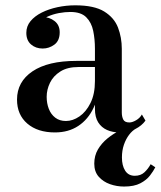

<svg xmlns="http://www.w3.org/2000/svg" viewBox="-20 -488 604 722"><path d="M429 10Q403.5 10 382.5 0.8Q361.5 -8.5 349.2 -28Q337 -47.5 337 -78.5V-304.5Q337 -340.5 330.5 -372Q324 -403.5 304.2 -423.2Q284.5 -443 244.5 -443Q224.5 -443 201.5 -438.8Q178.5 -434.5 158.2 -425.2Q138 -416 125 -401Q112 -386 112 -364.5H80Q80 -391.5 98.8 -407.8Q117.5 -424 140.5 -424Q165.5 -424 185 -409Q204.5 -394 204.5 -366.5Q204.5 -335 184.5 -320.2Q164.5 -305.5 140.5 -305.5Q114.5 -305.5 96.8 -320.8Q79 -336 79 -364.5Q79 -389.5 94.8 -408.5Q110.5 -427.5 137 -440.8Q163.5 -454 196.2 -461Q229 -468 263 -468Q334 -468 371.8 -444.8Q409.5 -421.5 423.8 -384.2Q438 -347 438 -304.5V-65.5Q438 -49.5 443.5 -38.5Q449 -27.5 466.5 -27.5Q477.5 -27.5 491.8 -35.8Q506 -44 513.5 -57.5L527 -34.5Q513.5 -15.5 488.8 -2.8Q464 10 429 10ZM186.5 10Q121.5 10 82.8 -23.2Q44 -56.5 44 -113.5Q44 -180.5 102.2 -219.8Q160.5 -259 267 -259H383.5V-236H275.5Q233.5 -236 207 -219.2Q180.5 -202.5 168 -176.8Q155.5 -151 155.5 -124Q155.5 -99.5 163.5 -78.8Q171.5 -58 187.8 -45.5Q204 -33 228 -33Q253.5 -33 278.5 -50Q303.5 -67 320.2 -100.5Q337 -134 337 -183.5H352.5Q352.5 -126.5 332 -82.8Q311.5 -39 274.5 -14.5Q237.5 10 186.5 10ZM446.5 213.5Q419 213.5 393.5 204.5Q368 195.5 351.2 176.5Q334.5 157.5 334.5 127.5Q334.5 97.5 348.2 74Q362 50.5 384.5 32.2Q407 14 433.2 1.2Q459.5 -11.5 484 -19.5L491.5 -4.5Q477.5 3 465.5 18.8Q453.5 34.5 446 56.2Q438.5 78 438.5 104Q438.5 135 450.8 154Q463 173 487 173Q509 173 523 160Q537 147 546.5 129.5L564 141Q557 155 544 172Q531 189 507.8 201.2Q484.5 213.5 446.5 213.5Z"/></svg>

Font: Bodoni Moda 9pt Medium
Style: Regular
Weight: 500
Designer: Owen Earl
Foundry: indestructible type
Version: Version 2.005